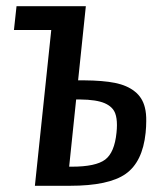

<svg xmlns="http://www.w3.org/2000/svg" viewBox="-20 -598 518 618"><path d="M92.3 0 145 -501.5H24.9L33.2 -578.1H256.3L231.4 -339.4H251Q312 -338.9 350.6 -331.1Q389.2 -323.2 413.6 -303.7Q438.5 -284.2 446.3 -252Q451.2 -232.9 450.7 -207.5Q450.7 -190.4 448.7 -170.4Q439 -76.7 384.5 -38.3Q330.1 0 205.1 0ZM202.6 -61.5H211.4Q288.1 -61.5 318.4 -84.2Q348.6 -106.9 355 -170.9Q356.4 -184.1 356.4 -195.3Q356.4 -217.8 351.1 -232.4Q343.3 -254.4 316.7 -265.9Q290 -277.3 238.3 -277.8H225.1Z"/></svg>

Font: Oswald
Style: Regular
Weight: 400
Designer: Vernon Adams
Foundry: Vernon Adams
Version: 3.0; ttfautohint (v0.94.23-7a4d-dirty) -l 8 -r 50 -G 200 -x 